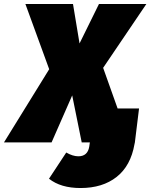

<svg xmlns="http://www.w3.org/2000/svg" viewBox="-71 -718 758 968"><path d="M449 -376 522 -171H630L609 0L607 9Q588 118 517 174Q446 230 335 230Q235 230 176 183L263 51Q296 70 324 70Q371 70 379 21L382 0H341L293 -237L189 0H-51L177 -369L57 -698H297L330 -499L428 -698H667Z"/></svg>

Font: Fira Sans Ultra
Style: Italic
Weight: 950
Italic angle: -8°
Designer: Carrois Corporate & Edenspiekermann AG
Foundry: Carrois Corporate GbR & Edenspiekermann AG
Version: Version 4.203;PS 004.203;hotconv 1.0.88;makeotf.lib2.5.64775